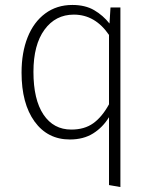

<svg xmlns="http://www.w3.org/2000/svg" viewBox="-20 -552 615 775"><path d="M466 -522V203L420 195V-79Q395 -38 356 -13.5Q317 11 262 11Q172 11 119.5 -61.5Q67 -134 67 -259Q67 -340 91.5 -401.5Q116 -463 162.5 -497.5Q209 -532 272 -532Q324 -532 360 -511Q396 -490 422 -457L426 -522ZM420 -131V-411Q364 -493 278 -493Q204 -493 159.5 -432Q115 -371 115 -262Q115 -150 155.5 -89.5Q196 -29 268 -29Q321 -29 356.5 -54.5Q392 -80 420 -131Z"/></svg>

Font: FiraGO ExtraLight
Style: Regular
Weight: 200
Designer: bBox Type
Foundry: bBox Type GmbH
Version: Version 1.001